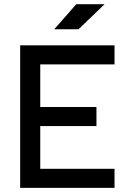

<svg xmlns="http://www.w3.org/2000/svg" viewBox="-20 -914 626 934"><path d="M78.1 0V-693.4H175.8V0ZM78.1 0V-92.8H537.1V0ZM78.1 -300.8V-393.6H449.2V-300.8ZM78.1 -600.6V-693.4H537.1V-600.6ZM243.7 -771.5 351.1 -893.6H488.8L361.8 -771.5Z"/></svg>

Font: Cascadia Code PL
Style: Regular
Weight: 400
Monospace: yes
Designer: Aaron Bell
Foundry: Saja Typeworks
Version: Version 2102.003